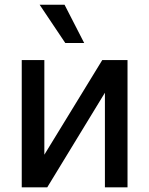

<svg xmlns="http://www.w3.org/2000/svg" viewBox="-20 -803 640 823"><path d="M170.1 -545.5H73.2V0H182.5L429.7 -405.5V0H526.6V-545.5H418.3L170.1 -139.9ZM149.9 -782.7 259.9 -618.6H340.9L256.7 -782.7Z"/></svg>

Font: Inter 465
Style: Regular
Weight: 400
Designer: Rasmus Andersson
Foundry: rsms
Version: Version 3.019;Glyphs 3.1.2 (3151)